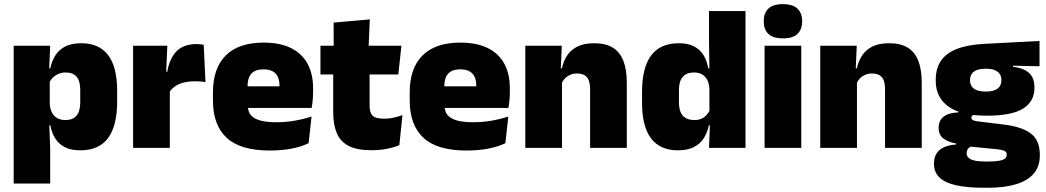

<svg xmlns="http://www.w3.org/2000/svg" viewBox="-20 -713 5045 926"><path d="M367 12Q322.5 12 293 -3Q263.5 -18 246.5 -45.2Q229.5 -72.5 222.5 -109H180L220 -216.5Q220.5 -191 229.2 -172.5Q238 -154 254.8 -144Q271.5 -134 295.5 -134Q331 -134 349 -155.2Q367 -176.5 367 -219V-279Q367 -322 349.5 -342.8Q332 -363.5 296.5 -363.5Q277.5 -363.5 261.5 -356.5Q245.5 -349.5 234 -337.8Q222.5 -326 217 -311.5L176.5 -383.5H222.5Q229.5 -417.5 246.5 -445Q263.5 -472.5 294 -488.5Q324.5 -504.5 372.5 -504.5Q457.5 -504.5 501.2 -447.5Q545 -390.5 545 -275.5V-223Q545 -106.5 501.2 -47.2Q457.5 12 367 12ZM46 172V-492.5H222L216 -352L220 -340V-158L217 -128.5L222 0V172Z M796.5 -267.5 745.5 -367.5H787Q797 -430 831 -465.2Q865 -500.5 928.5 -500.5Q938 -500.5 946.2 -499.5Q954.5 -498.5 962.5 -497L971 -317Q961 -319 947.2 -320Q933.5 -321 920.5 -321Q873.5 -321 842.5 -306.8Q811.5 -292.5 796.5 -267.5ZM622 0V-492.5H787L780 -329.5H799V0Z M1281 13Q1139.5 13 1073.2 -48.5Q1007 -110 1007 -228.5V-267Q1007 -384.5 1069.2 -446Q1131.5 -507.5 1251 -507.5Q1330.5 -507.5 1383.5 -481.2Q1436.5 -455 1463.2 -405.8Q1490 -356.5 1490 -287V-271.5Q1490 -251.5 1488.2 -230.8Q1486.5 -210 1483 -192.5H1324.5Q1326.5 -223 1327.2 -250Q1328 -277 1328 -298.5Q1328 -324.5 1320 -342.2Q1312 -360 1295 -369.2Q1278 -378.5 1251 -378.5Q1210.5 -378.5 1192.2 -357.5Q1174 -336.5 1174 -298V-253.5L1175 -234.5V-203.5Q1175 -188 1180.5 -173.5Q1186 -159 1200.8 -147.8Q1215.5 -136.5 1242.8 -130Q1270 -123.5 1313.5 -123.5Q1358 -123.5 1400.5 -130.8Q1443 -138 1482.5 -151L1468.5 -22.5Q1434 -5.5 1386.2 3.8Q1338.5 13 1281 13ZM1100.5 -192.5V-296.5H1447.5V-192.5Z M1770.5 11.5Q1702 11.5 1661.8 -9.2Q1621.5 -30 1604.2 -71Q1587 -112 1587 -172V-436H1762.5V-202Q1762.5 -170 1777 -155.2Q1791.5 -140.5 1834 -140.5Q1857 -140.5 1879.8 -145.8Q1902.5 -151 1921 -158L1906 -13Q1880 -2 1846 4.8Q1812 11.5 1770.5 11.5ZM1525.5 -354V-492.5H1916L1901 -354ZM1589.5 -480.5 1589 -604 1763.5 -619.5 1757.5 -480.5Z M2230 13Q2088.5 13 2022.2 -48.5Q1956 -110 1956 -228.5V-267Q1956 -384.5 2018.2 -446Q2080.5 -507.5 2200 -507.5Q2279.5 -507.5 2332.5 -481.2Q2385.5 -455 2412.2 -405.8Q2439 -356.5 2439 -287V-271.5Q2439 -251.5 2437.2 -230.8Q2435.5 -210 2432 -192.5H2273.5Q2275.5 -223 2276.2 -250Q2277 -277 2277 -298.5Q2277 -324.5 2269 -342.2Q2261 -360 2244 -369.2Q2227 -378.5 2200 -378.5Q2159.5 -378.5 2141.2 -357.5Q2123 -336.5 2123 -298V-253.5L2124 -234.5V-203.5Q2124 -188 2129.5 -173.5Q2135 -159 2149.8 -147.8Q2164.5 -136.5 2191.8 -130Q2219 -123.5 2262.5 -123.5Q2307 -123.5 2349.5 -130.8Q2392 -138 2431.5 -151L2417.5 -22.5Q2383 -5.5 2335.2 3.8Q2287.5 13 2230 13ZM2049.5 -192.5V-296.5H2396.5V-192.5Z M2826 0V-283Q2826 -306.5 2820.2 -323.5Q2814.5 -340.5 2800.5 -349.5Q2786.5 -358.5 2762.5 -358.5Q2744 -358.5 2729.5 -352Q2715 -345.5 2704.8 -334.8Q2694.5 -324 2688.5 -310.5L2661.5 -383.5H2690Q2697.5 -418 2715.2 -445.2Q2733 -472.5 2764.8 -488.5Q2796.5 -504.5 2846 -504.5Q2900 -504.5 2934.8 -483.5Q2969.5 -462.5 2986.2 -420.2Q3003 -378 3003 -313.5V0ZM2513.5 0V-492.5H2689.5L2684 -366L2690.5 -348V0Z M3249 12Q3164 12 3120.2 -45.2Q3076.5 -102.5 3076.5 -217V-269.5Q3076.5 -386 3120.2 -445.2Q3164 -504.5 3254 -504.5Q3298 -504.5 3327 -489.5Q3356 -474.5 3372.8 -447.5Q3389.5 -420.5 3396 -383.5H3441.5L3401.5 -281Q3401 -307 3392.2 -325.2Q3383.5 -343.5 3367.2 -353.5Q3351 -363.5 3327 -363.5Q3291.5 -363.5 3273 -342.5Q3254.5 -321.5 3254.5 -279.5V-219Q3254.5 -176.5 3273.2 -155.2Q3292 -134 3329.5 -134Q3348 -134 3362.8 -140.5Q3377.5 -147 3388 -158.5Q3398.5 -170 3404.5 -185L3448 -109H3399Q3392 -75 3375 -47.5Q3358 -20 3327.5 -4Q3297 12 3249 12ZM3399.5 0 3404.5 -128.5 3401.5 -153V-350V-372.5L3399.5 -517V-659.5H3575.5V0Z M3667.5 0V-492.5H3844.5V0ZM3756 -528Q3707.5 -528 3685.5 -549.8Q3663.5 -571.5 3663.5 -608.5V-612.5Q3663.5 -649.5 3685.5 -671.2Q3707.5 -693 3756 -693Q3804 -693 3826.2 -671.2Q3848.5 -649.5 3848.5 -612.5V-608.5Q3848.5 -571 3826.2 -549.5Q3804 -528 3756 -528Z M4248.5 0V-283Q4248.5 -306.5 4242.8 -323.5Q4237 -340.5 4223 -349.5Q4209 -358.5 4185 -358.5Q4166.5 -358.5 4152 -352Q4137.5 -345.5 4127.2 -334.8Q4117 -324 4111 -310.5L4084 -383.5H4112.5Q4120 -418 4137.8 -445.2Q4155.5 -472.5 4187.2 -488.5Q4219 -504.5 4268.5 -504.5Q4322.5 -504.5 4357.2 -483.5Q4392 -462.5 4408.8 -420.2Q4425.5 -378 4425.5 -313.5V0ZM3936 0V-492.5H4112L4106.5 -366L4113 -348V0Z M4740.5 -155Q4615.5 -155 4554.2 -199.2Q4493 -243.5 4493 -322V-328Q4493 -383 4518.2 -420Q4543.5 -457 4595.5 -477.2Q4647.5 -497.5 4727.5 -501.5L4993.5 -515.5V-393.5L4865.5 -396V-391Q4901 -386.5 4924 -374.5Q4947 -362.5 4958 -342Q4969 -321.5 4969 -291.5V-288.5Q4969 -223.5 4914 -189.2Q4859 -155 4740.5 -155ZM4731.5 66H4748Q4781 66 4800 62.2Q4819 58.5 4827.2 51.2Q4835.5 44 4835.5 34V33Q4835.5 19 4822.2 13.8Q4809 8.5 4786 6.5L4639 -8L4676.5 -10.5Q4666 -8.5 4658.2 -3.8Q4650.5 1 4646.2 8.2Q4642 15.5 4642 25.5V26.5Q4642 38.5 4650.8 47.5Q4659.5 56.5 4679.2 61.2Q4699 66 4731.5 66ZM4723.5 192.5Q4646.5 192.5 4593 181Q4539.5 169.5 4512 144Q4484.5 118.5 4484.5 77V75Q4484.5 46.5 4497 27Q4509.5 7.5 4533.5 -3.2Q4557.5 -14 4591 -16V-21Q4551.5 -28 4529.2 -45.5Q4507 -63 4507 -96V-97Q4507 -121 4518.2 -137Q4529.5 -153 4550.8 -161.5Q4572 -170 4602 -170.5V-190L4719.5 -160H4688Q4676 -160 4670.5 -156.5Q4665 -153 4665 -146V-145.5Q4665 -136 4674.5 -132.5Q4684 -129 4704.5 -126.5L4820 -112.5Q4908 -102 4951.5 -69.2Q4995 -36.5 4995 33V36.5Q4995 89.5 4965.8 124Q4936.5 158.5 4880.5 175.5Q4824.5 192.5 4744 192.5ZM4734 -271.5Q4760 -271.5 4776.5 -277.8Q4793 -284 4801.2 -296Q4809.5 -308 4809.5 -325V-328Q4809.5 -345 4801.2 -357Q4793 -369 4776.5 -375.2Q4760 -381.5 4734 -381.5Q4708.5 -381.5 4691.8 -375.2Q4675 -369 4666.8 -357.2Q4658.5 -345.5 4658.5 -328V-325Q4658.5 -308 4666.8 -296Q4675 -284 4691.8 -277.8Q4708.5 -271.5 4734 -271.5Z"/></svg>

Font: Anek Bangla ExtraBold
Style: Regular
Weight: 800
Designer: Sulekha Rajkumar (Bangla), Yesha Goshar (Latin)
Foundry: Ek Type
Version: Version 1.003